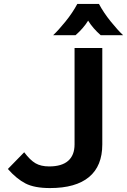

<svg xmlns="http://www.w3.org/2000/svg" viewBox="-20 -944 646 976"><path d="M20 -85 103 -170Q133 -130 160.5 -114Q188 -98 230 -98Q294 -98 326.5 -126.5Q359 -155 359 -210V-700H500V-210Q500 -100 432.5 -44Q365 12 234 12Q155 12 109.5 -11.5Q64 -35 20 -85ZM373 -924H483Q507 -879 543.5 -834Q580 -789 606 -765H492Q452 -800 428 -839Q404 -800 364 -765H250Q276 -789 312.5 -834Q349 -879 373 -924Z"/></svg>

Font: KoHo
Style: Bold
Weight: 700
Designer: Cadson Demak & Katatrad Team
Foundry: Cadson Demak Co.,Ltd.
Version: Version 1.000; ttfautohint (v1.6)